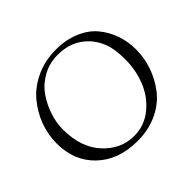

<svg xmlns="http://www.w3.org/2000/svg" viewBox="-169 -925 1153 1153"><g transform="rotate(-45 407.5 -348.0)"><path d="M39 -314Q39 -388 65.5 -459Q92 -530 141 -588Q190 -646 266.5 -681Q343 -716 434 -716Q519 -716 586.5 -687.5Q654 -659 694 -611Q734 -563 755 -503Q776 -443 776 -376Q776 -305 752.5 -236.5Q729 -168 683.5 -109.5Q638 -51 563 -15.5Q488 20 394 20Q234 20 136.5 -72Q39 -164 39 -314ZM125 -347Q125 -193 207 -104.5Q289 -16 401 -16Q488 -16 555.5 -71Q623 -126 655.5 -207.5Q688 -289 688 -380Q688 -468 667 -521Q638 -596 574.5 -641Q511 -686 420 -686Q349 -686 291 -653.5Q233 -621 198 -570Q163 -519 144 -461Q125 -403 125 -347Z"/></g></svg>

Font: OFL Sorts Mill Goudy TT
Style: Italic
Weight: 500
Italic angle: -6°
Version: Version 003.000